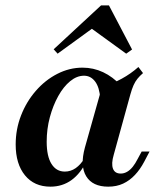

<svg xmlns="http://www.w3.org/2000/svg" viewBox="-20 -678 582 709"><path d="M166.1 11.3Q106.5 11.3 72.2 -30.6Q37.9 -72.6 37.9 -144.4Q37.9 -200.8 57.7 -251.6Q77.4 -302.4 112.1 -342.3Q146.8 -382.3 191.5 -405.2Q236.3 -428.2 284.7 -428.2Q325 -428.2 360.9 -411.3Q396.8 -394.4 426.6 -362.1L350 -314.5Q347.6 -354.8 331.5 -376.6Q315.3 -398.4 290.3 -398.4Q263.7 -398.4 239.1 -378.2Q214.5 -358.1 195.2 -323.4Q175.8 -288.7 164.1 -245.2Q152.4 -201.6 152.4 -154.8Q152.4 -100.8 170.2 -72.6Q187.9 -44.4 219.4 -44.4Q241.1 -44.4 259.7 -57.3Q278.2 -70.2 294.4 -96.8L300.8 -85.5Q278.2 -37.9 244.4 -13.3Q210.5 11.3 166.1 11.3ZM379.8 11.3Q321.8 11.3 298.4 -27Q275 -65.3 293.5 -133.1L356.5 -356.5Q396.8 -369.4 429.8 -387.5Q462.9 -405.6 491.1 -430.6L508.1 -408.1Q496 -397.6 487.5 -387.1Q479 -376.6 473 -362.9Q466.9 -349.2 461.3 -329L400 -106.5Q390.3 -73.4 397.2 -55.2Q404 -37.1 425.8 -37.1Q437.9 -37.1 449.2 -43.5Q460.5 -50 470.2 -62.1Q479.8 -74.2 487.9 -90.3L503.2 -118.5H532.3L512.9 -81.5Q497.6 -52.4 478.2 -31.9Q458.9 -11.3 434.7 0Q410.5 11.3 379.8 11.3ZM192.7 -479.8 178.2 -496 353.2 -658.1H382.3L467.7 -495.2L446 -479.8L302.4 -583.9L346 -591.1Z"/></svg>

Font: Playfair 5pt SemiExpanded Light
Style: Bold Italic
Weight: 700
Italic angle: -15.6°
Version: Version 2.001;gftools[0.9.30]